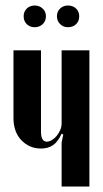

<svg xmlns="http://www.w3.org/2000/svg" viewBox="-20 -678 374 698"><path d="M204 -192Q191 -163 173 -150.5Q155 -138 129 -138Q87 -138 58 -168Q29 -198 29 -249V-495H129V-200Q129 -163 150 -163Q159 -163 169 -169Q179 -175 186.5 -184.5Q194 -194 199 -205.5Q204 -217 204 -228V-495H305V0H204V-160L210 -189ZM66 -619Q66 -636 77.5 -647Q89 -658 106 -658Q123 -658 135 -647Q147 -636 147 -619Q147 -601 135 -590Q123 -579 106 -579Q89 -579 77.5 -590Q66 -601 66 -619ZM187 -619Q187 -636 198.5 -647Q210 -658 227 -658Q245 -658 256.5 -647Q268 -636 268 -619Q268 -601 256.5 -590Q245 -579 227 -579Q210 -579 198.5 -590.5Q187 -602 187 -619Z"/></svg>

Font: Moniqa Extra Bold Narrow Heading
Style: Regular
Weight: 800
Width: 4
Designer: Rajesh Rajput
Foundry: Rajesh Rajput
Version: Version 1.000;December 15, 2022;FontCreator 14.0.0.2794 32-b